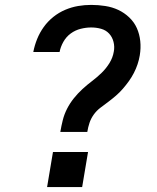

<svg xmlns="http://www.w3.org/2000/svg" viewBox="-20 -763 640 783"><path d="M226 -225Q230 -249 236 -273Q242 -297 253.5 -319.5Q265 -342 281 -362Q297 -382 316 -399.5Q335 -417 355.5 -432.5Q376 -448 394.5 -466Q413 -484 426.5 -506Q440 -528 444 -552Q448 -572 443 -592Q438 -612 425 -626Q412 -640 392.5 -645.5Q373 -651 352 -651Q331 -651 309 -645.5Q287 -640 268.5 -626.5Q250 -613 238.5 -592.5Q227 -572 223 -551Q223 -551 223 -551Q223 -551 223 -551H116Q116 -551 116 -551Q116 -551 116 -552Q121 -578 131.5 -604Q142 -630 158.5 -653Q175 -676 197.5 -694Q220 -712 246 -723Q272 -734 298.5 -738.5Q325 -743 352 -743Q381 -743 409.5 -738.5Q438 -734 462.5 -722.5Q487 -711 507 -692Q527 -673 538 -648.5Q549 -624 552 -595.5Q555 -567 550 -537Q547 -519 541 -501Q535 -483 526 -465.5Q517 -448 505.5 -432Q494 -416 481 -401Q468 -386 453 -373Q438 -360 422 -348Q406 -336 390 -324Q374 -312 362.5 -296Q351 -280 345 -262Q339 -244 336 -225ZM172 0 196 -143H339L315 0Z"/></svg>

Font: Iosevka SS04 SmBd Ex Obl
Style: Regular
Weight: 600
Width: 7
Italic angle: -9°
Monospace: yes
Designer: Belleve Invis
Foundry: Belleve Invis
Version: Version 19.0.0; ttfautohint (v1.8.4)